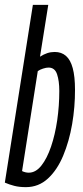

<svg xmlns="http://www.w3.org/2000/svg" viewBox="-23 -760 342 790"><path d="M175.6 -740 141.6 -526.7Q156.9 -536.6 171.5 -541.4Q186.1 -546.2 202.1 -546.2Q230 -546.2 248.5 -530Q267.1 -513.7 276.3 -479.4Q285.6 -445.1 285.6 -390.7Q285.9 -319.8 273.8 -249.1Q261.6 -178.4 237 -119.5Q212.4 -60.5 174.1 -25.3Q135.8 10 83.5 10Q56.1 10 35.5 4.6Q14.9 -0.7 -3.1 -8.6L112.3 -740ZM176.6 -482Q167.3 -482 153.9 -477.7Q140.6 -473.4 132.4 -467.3L67.8 -56.1Q74 -53 81 -51.3Q88 -49.5 95.2 -49.5Q124.2 -49.5 147.3 -78.8Q170.5 -108 187.1 -156.9Q203.7 -205.8 212.4 -265.2Q221 -324.7 221 -385.8Q221 -426.9 211.8 -454.5Q202.6 -482 176.6 -482Z"/></svg>

Font: Georama ExtraCondensed Thin
Style: Italic
Weight: 100
Width: 2
Italic angle: -9°
Designer: Jean-Baptiste Levee
Foundry: Production Type
Version: Version 1.001